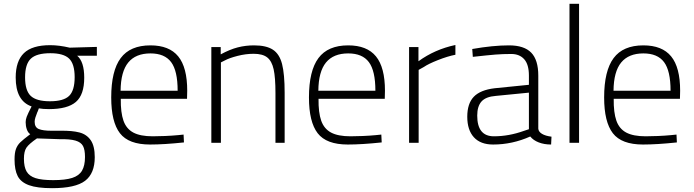

<svg xmlns="http://www.w3.org/2000/svg" viewBox="-20 -746 3623 1003"><path d="M56 87Q56 52 63.5 32Q71 12 86 -2.5Q101 -17 138 -45Q126 -53 120 -70.5Q114 -88 114 -108Q114 -121 119.5 -136Q125 -151 145 -190Q62 -219 62 -341Q62 -427 105 -468.5Q148 -510 242 -510Q289 -510 344 -497L486 -501V-455H383Q420 -424 420 -340Q420 -251 376.5 -213.5Q333 -176 236 -176Q204 -176 183 -180Q181 -176 179.5 -170.5Q178 -165 175 -160Q169 -145 165 -132.5Q161 -120 161 -110Q161 -81 182.5 -72Q204 -63 249 -63H296Q357 -64 395 -54Q433 -44 454 -13.5Q475 17 475 75Q475 160 424.5 198.5Q374 237 252 237Q174 237 131.5 221.5Q89 206 72.5 174Q56 142 56 87ZM370 -343Q370 -412 341 -440Q312 -468 243 -468Q171 -468 141 -439.5Q111 -411 111 -342Q111 -273 140.5 -245Q170 -217 241 -217Q312 -217 341 -245Q370 -273 370 -343ZM424 74Q424 36 413.5 16.5Q403 -3 374.5 -11.5Q346 -20 289 -19L173 -23Q131 6 118 25.5Q105 45 105 83Q105 126 119 150Q133 174 165.5 184.5Q198 195 258 195Q321 195 357 183.5Q393 172 408.5 145.5Q424 119 424 74Z M561 -237Q561 -376 610.5 -442.5Q660 -509 766 -509Q864 -509 911 -451.5Q958 -394 958 -272L957 -230H611Q610 -158 625 -115.5Q640 -73 676.5 -53.5Q713 -34 778 -34Q805 -34 841.5 -35.5Q878 -37 909 -40L939 -43L941 -2Q837 9 764 9Q652 9 606.5 -50Q561 -109 561 -237ZM908 -272Q908 -376 874 -421.5Q840 -467 766 -467Q689 -467 650 -419.5Q611 -372 610 -272Z M1084 -500H1133V-462Q1181 -488 1222 -498.5Q1263 -509 1307 -509Q1371 -509 1405.5 -486.5Q1440 -464 1453.5 -411.5Q1467 -359 1467 -261V0H1419V-260Q1419 -341 1409.5 -384Q1400 -427 1376 -446Q1352 -465 1305 -465Q1264 -465 1221 -454Q1178 -443 1156 -431L1134 -420V0H1084Z M1594 -237Q1594 -376 1643.5 -442.5Q1693 -509 1799 -509Q1897 -509 1944 -451.5Q1991 -394 1991 -272L1990 -230H1644Q1643 -158 1658 -115.5Q1673 -73 1709.5 -53.5Q1746 -34 1811 -34Q1838 -34 1874.5 -35.5Q1911 -37 1942 -40L1972 -43L1974 -2Q1870 9 1797 9Q1685 9 1639.5 -50Q1594 -109 1594 -237ZM1941 -272Q1941 -376 1907 -421.5Q1873 -467 1799 -467Q1722 -467 1683 -419.5Q1644 -372 1643 -272Z M2117 -500H2166V-426Q2251 -488 2359 -511V-460Q2318 -452 2267.5 -432Q2217 -412 2194 -396L2167 -381V0H2117Z M2421 -136Q2421 -205 2455 -240.5Q2489 -276 2564 -285L2743 -303V-351Q2743 -409 2718.5 -436.5Q2694 -464 2651 -464Q2607 -464 2569 -461Q2531 -458 2450 -449L2447 -490Q2555 -509 2639 -509Q2718 -509 2755 -471Q2792 -433 2792 -351V-74Q2793 -58 2811 -47Q2829 -36 2861 -32L2859 9Q2823 9 2794.5 -2Q2766 -13 2750 -33Q2656 9 2556 9Q2490 9 2455.5 -29Q2421 -67 2421 -136ZM2716 -62 2743 -71V-262L2570 -245Q2518 -241 2495.5 -216Q2473 -191 2473 -142Q2473 -34 2560 -34Q2638 -34 2716 -62Z M2955 -726H3005V0H2955Z M3136 -237Q3136 -376 3185.5 -442.5Q3235 -509 3341 -509Q3439 -509 3486 -451.5Q3533 -394 3533 -272L3532 -230H3186Q3185 -158 3200 -115.5Q3215 -73 3251.5 -53.5Q3288 -34 3353 -34Q3380 -34 3416.5 -35.5Q3453 -37 3484 -40L3514 -43L3516 -2Q3412 9 3339 9Q3227 9 3181.5 -50Q3136 -109 3136 -237ZM3483 -272Q3483 -376 3449 -421.5Q3415 -467 3341 -467Q3264 -467 3225 -419.5Q3186 -372 3185 -272Z"/></svg>

Font: Cairo Light
Style: Regular
Weight: 300
Designer: Mohamed Gaber, the designers of Titillium
Foundry: Kief Type Foundry
Version: Version 2.009; ttfautohint (v1.5.33-1714) -l 8 -r 50 -G 200 